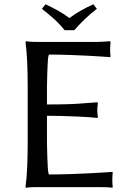

<svg xmlns="http://www.w3.org/2000/svg" viewBox="-20 -881 610 904"><path d="M201.2 -212.4Q201.2 -205.6 201.7 -184.8Q202.1 -164.1 202.9 -138.7Q203.6 -113.3 205.1 -91.1Q206.5 -68.8 210 -59.6Q262.7 -59.6 315.9 -61.5Q369.1 -63.5 412.6 -65.7Q456.1 -67.9 482.4 -69.8Q508.8 -71.8 508.8 -71.8L510.7 -67.9Q508.8 -50.8 508.8 -32.7Q508.8 -25.4 509.3 -18.6Q509.8 -11.7 510.7 0L508.8 2.9Q495.6 1 479 0.5Q462.4 0 445.3 0H155.8Q128.4 0 114.7 1.5Q101.1 2.9 101.1 2.9L100.1 0Q106 -43.5 108.2 -98.1Q110.4 -152.8 110.4 -212.4V-471.7Q110.4 -531.2 108.2 -584.7Q106 -638.2 100.1 -683.6L102.1 -687Q102.1 -687 115.7 -685.3Q129.4 -683.6 155.8 -683.6H434.6Q451.2 -683.6 468.3 -684.8Q485.4 -686 498.5 -687L500.5 -683.6Q499.5 -672.9 499 -661.1Q498.5 -649.4 498.5 -643.6Q498.5 -636.2 499 -629.2Q499.5 -622.1 500.5 -615.7L498.5 -611.8Q498.5 -611.8 473.4 -613.8Q448.2 -615.7 407 -617.9Q365.7 -620.1 314.2 -622.1Q262.7 -624 210 -624Q206.5 -614.7 205.1 -592.5Q203.6 -570.3 202.9 -544.9Q202.1 -519.5 201.7 -498.8Q201.2 -478 201.2 -471.7V-389.2Q264.2 -389.2 304.9 -390.6Q345.7 -392.1 376.2 -394.8Q406.7 -397.5 438 -399.4L440.9 -396.5Q439.9 -389.2 439 -379.6Q438 -370.1 438 -362.3Q438 -355 439 -345.5Q439.9 -335.9 440.9 -328.6L438 -325.7Q401.9 -329.6 356.2 -331.8Q310.5 -334 268.6 -335Q226.6 -335.9 201.2 -335.9ZM284.2 -738.8Q260.7 -768.6 233.2 -793Q205.6 -817.4 177.2 -839.4L194.3 -860.8Q224.6 -846.7 252.2 -831.5Q279.8 -816.4 306.6 -795.9Q335.9 -817.4 363 -832.5Q390.1 -847.7 419.9 -860.8L436 -839.4Q405.8 -816.4 379.9 -791.5Q354 -766.6 329.6 -738.8Z"/></svg>

Font: Kurinto Seri
Style: Regular
Weight: 400
Designer: Kurinto was developed by Clint Goss from a range of fonts that are compatible with the SIL Open Font License Version 1.1
Foundry: Clinton F. Goss
Version: Version 2.196; July 25, 2020